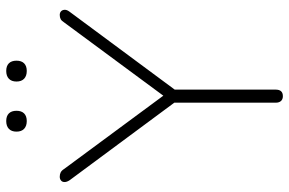

<svg xmlns="http://www.w3.org/2000/svg" viewBox="-176 -747 929 617"><g transform="rotate(-90 288.5 -438.5)"><path d="M288 6Q278 6 272.5 0Q267 -6 267 -17V-367L278 -328L18 -679Q12 -688 12 -695.5Q12 -703 17 -707Q22 -711 29 -711Q37 -711 43 -708Q49 -705 54 -697L297 -368H282L525 -697Q530 -705 535.5 -708Q541 -711 549 -711Q556 -711 560.5 -707Q565 -703 565.5 -695.5Q566 -688 559 -679L299 -328L309 -367V-17Q309 6 288 6ZM369 -817Q353 -817 344 -825.5Q335 -834 335 -850Q335 -866 344 -874.5Q353 -883 369 -883Q385 -883 393.5 -874.5Q402 -866 402 -850Q402 -834 393.5 -825.5Q385 -817 369 -817ZM208 -817Q192 -817 183 -825.5Q174 -834 174 -850Q174 -866 183 -874.5Q192 -883 208 -883Q224 -883 232.5 -874.5Q241 -866 241 -850Q241 -834 232.5 -825.5Q224 -817 208 -817Z"/></g></svg>

Font: Nunito ExtraLight ExtraLight
Style: Regular
Weight: 250
Version: Version 3.602